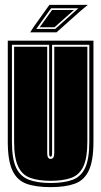

<svg xmlns="http://www.w3.org/2000/svg" viewBox="-20 -758 416 789"><path d="M188 11Q127 11 88.5 -3Q50 -17 31 -57.5Q12 -98 12 -176V-591H364V-176Q364 -98 345 -57.5Q326 -17 287 -3Q248 11 188 11ZM188 -6Q243 -6 278 -19Q313 -32 330 -68.5Q347 -105 347 -176V-574H194V-127Q194 -114 188 -114Q182 -114 182 -127V-574H29V-176Q29 -106 46 -69.5Q63 -33 98.5 -19.5Q134 -6 188 -6ZM188 -15Q138 -15 104.5 -27Q71 -39 54.5 -74Q38 -109 38 -176V-566H174V-129Q174 -105 188 -105Q203 -105 203 -129V-566H339V-176Q339 -109 322.5 -74Q306 -39 272.5 -27Q239 -15 188 -15ZM118 -647 183 -738H341L312 -714L212 -625H104ZM129 -639H207L302 -724H190ZM143 -646 194 -717H284L204 -646Z"/></svg>

Font: Alumni Sans Collegiate One SC
Style: Regular
Weight: 400
Designer: Robert E. Leuschke
Foundry: Robert E. Leuschke
Version: Version 1.100